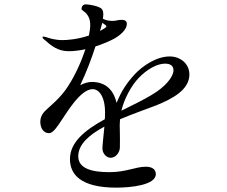

<svg xmlns="http://www.w3.org/2000/svg" viewBox="-20 -834 1040 881"><path d="M759 -575C696 -575 633 -530 599 -494C564 -456 538 -419 515 -362C503 -413 472 -458 401 -458C384 -458 365 -452 348 -443C377 -504 400 -565 418 -621C453 -632 484 -646 503 -656C537 -675 562 -701 562 -724C562 -737 554 -743 538 -743C520 -743 514 -738 495 -738C481 -738 465 -741 452 -748C453 -755 454 -762 454 -768C454 -778 452 -787 447 -793C435 -806 388 -814 374 -814C362 -814 355 -806 354 -794C354 -790 356 -788 362 -784C387 -767 394 -743 394 -720C394 -706 392 -690 388 -671C333 -652 282 -650 267 -650C232 -650 205 -659 194 -663C187 -665 184 -666 180 -666C177 -666 175 -666 175 -663C175 -662 176 -659 179 -656C217 -622 246 -599 296 -599C321 -599 347 -603 372 -608C354 -554 327 -492 292 -438C258 -384 207 -345 190 -328C173 -312 165 -295 165 -275C165 -248 178 -223 205 -223C225 -223 246 -258 263 -283C283 -311 348 -425 405 -425C433 -425 462 -393 462 -318C462 -308 462 -298 461 -287C372 -238 301 -183 301 -104C301 -36 347 27 514 27C578 27 695 16 695 -35C695 -57 678 -69 649 -69C602 -69 559 -44 482 -44C403 -44 339 -60 339 -117C339 -172 390 -216 459 -253C455 -209 450 -168 450 -153C450 -130 468 -110 488 -110C509 -110 529 -132 530 -156C531 -167 530 -211 530 -227C529 -247 529 -268 531 -287C588 -311 648 -332 698 -351C769 -380 849 -421 849 -492C849 -544 805 -575 759 -575ZM449 -729C453 -727 456 -725 460 -722C465 -719 468 -716 468 -713C468 -711 466 -708 461 -705C454 -700 446 -696 439 -692C443 -705 446 -717 449 -729ZM675 -398C637 -375 593 -354 549 -332L537 -326C549 -378 581 -439 616 -476C655 -517 702 -542 737 -542C768 -542 776 -527 776 -511C776 -482 739 -435 675 -398Z"/></svg>

Font: Shippori Mincho OTF Medium
Style: Regular
Weight: 500
Designer: FONTDASU
Foundry: FONTDASU / Google Inc. / but / Adobe
Version: Version 3.300;hotconv 1.0.109;makeotfexe 2.5.65596